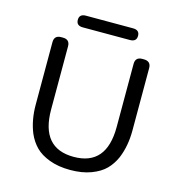

<svg xmlns="http://www.w3.org/2000/svg" viewBox="-120 -933 980 1047"><g transform="rotate(15 370.0 -409.5)"><path d="M136 -679H146Q185 -679 185 -640V-284Q185 -66 370 -66Q555 -66 555 -284V-640Q555 -679 594 -679H602Q643 -679 643 -640V-288Q643 -200 614 -130Q596 -89 567 -59.5Q538 -30 487.5 -11Q437 8 370 8Q303 8 252.5 -11Q202 -30 173 -59.5Q144 -89 126 -130Q97 -200 97 -288V-640Q97 -679 136 -679ZM236 -827H502Q539 -827 539 -794Q539 -761 502 -761H236Q199 -761 199 -794Q199 -827 236 -827Z"/></g></svg>

Font: Merge One
Style: Regular
Weight: 400
Designer: Kosal Sen
Foundry: Philatype
Version: Version 1.001